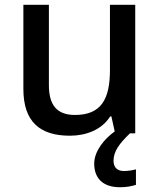

<svg xmlns="http://www.w3.org/2000/svg" viewBox="-20 -559 670 805"><path d="M456 115C456 76 480 43 525 0H547V-539H441V-266C441 -144 405 -77 294 -77C219 -77 185 -118 185 -202V-539H78V-186C78 -49 147 10 273 10C341 10 407 -15 442 -71H447L461 -8C418 23 375 74 375 127C375 188 411 226 483 226C511 226 530 222 550 216V151C538 154 521 158 499 158C473 158 456 144 456 115Z"/></svg>

Font: Noto Sans Malayalam Medium
Style: Regular
Weight: 500
Designer: Jelle Bosma - Monotype Design Team
Foundry: Monotype Imaging Inc.
Version: Version 2.104